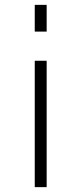

<svg xmlns="http://www.w3.org/2000/svg" viewBox="-20 -770 335 790"><path d="M123 -640V-750H172V-640ZM123 0V-520H172V0Z"/></svg>

Font: Mplus 1p Light
Style: Regular
Weight: 300
Version: Version 1.061